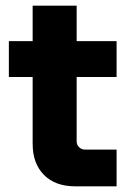

<svg xmlns="http://www.w3.org/2000/svg" viewBox="-20 -658 469 678"><path d="M246 0Q175.3 0 135.3 -40.3Q95.3 -80.7 95.3 -150V-638H250.7V-158.7Q250.7 -146.7 259.3 -138.2Q268 -129.7 280 -129.7H391.7V0ZM11.3 -386V-512.7H391.7V-386Z"/></svg>

Font: MuseoModerno Thin
Style: Regular
Weight: 100
Designer: Pablo Cosgaya, Héctor Gatti, Marcela Romero, and the Authors of The MuseoModerno Project.
Foundry: Omnibus-Type Team
Version: Version 1.003